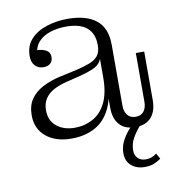

<svg xmlns="http://www.w3.org/2000/svg" viewBox="-79 -579 771 835"><g transform="rotate(-10 307.0 -161.5)"><path d="M135 -319Q113 -319 98.5 -334Q84 -349 84 -376Q84 -422 111 -451Q138 -480 181.5 -494Q225 -508 274 -508Q356 -508 400 -473Q444 -438 444 -363L384 -374Q384 -423 354 -449.5Q324 -476 261 -476Q225 -476 193 -466Q161 -456 140.5 -434.5Q120 -413 118 -377L115 -397Q142 -397 159.5 -387.5Q177 -378 177 -357Q177 -339 166 -329Q155 -319 135 -319ZM484 7Q438 7 414 -20Q390 -47 390 -95V-170H383V-312H379L384 -343V-374L444 -363V-94Q444 -69 456.5 -53Q469 -37 493 -37Q517 -37 529 -53Q541 -69 541 -94V-310H578V-96Q578 -48 554.5 -20.5Q531 7 484 7ZM202 8Q132 8 90 -27Q48 -62 48 -121Q48 -164 67 -192Q86 -220 120 -238Q154 -256 198 -266L276 -283Q309 -291 333 -300Q357 -309 370.5 -325.5Q384 -342 384 -371L388 -312H383Q375 -290 352.5 -278Q330 -266 284 -254L227 -240Q190 -231 165 -217.5Q140 -204 126.5 -183Q113 -162 113 -132Q113 -87 144 -61.5Q175 -36 224 -36Q267 -36 303.5 -55.5Q340 -75 361.5 -118Q383 -161 383 -231L399 -228Q400 -145 375.5 -93Q351 -41 306.5 -16.5Q262 8 202 8ZM494 185Q458 185 435 165Q412 145 412 111Q412 84 422.5 61.5Q433 39 450 18Q467 -3 487 -21L508 -1Q485 25 470.5 50.5Q456 76 456 105Q456 128 469.5 140.5Q483 153 503 153Q519 153 529.5 149Q540 145 552 136L566 161Q555 169 537.5 177Q520 185 494 185Z"/></g></svg>

Font: Montagu Slab 144pt Light
Style: Regular
Weight: 300
Designer: Florian Karsten
Foundry: Florian Karsten
Version: Version 1.000